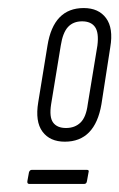

<svg xmlns="http://www.w3.org/2000/svg" viewBox="-20 -681 296 477"><path d="M141 -329Q104 -329 85.5 -354Q67 -379 75 -427L98 -568Q113 -661 188 -661Q225 -661 243.5 -636Q262 -611 254 -564L232 -422Q216 -329 141 -329ZM53 -224Q47 -224 48 -231L52 -253Q54 -259 59 -259H196Q202 -259 200 -253L196 -231Q195 -224 189 -224ZM144 -363Q166 -363 180 -376.5Q194 -390 198 -422L222 -568Q226 -600 216 -614Q206 -628 184 -628Q162 -628 149 -614Q136 -600 131 -568L107 -422Q102 -390 112 -376.5Q122 -363 144 -363Z"/></svg>

Font: Sofia Sans Extra Condensed Light
Style: Italic
Weight: 300
Italic angle: -9°
Version: Version 4.100